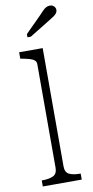

<svg xmlns="http://www.w3.org/2000/svg" viewBox="-106 -1026 518 1068"><g transform="rotate(-10 152.5 -492.0)"><path d="M178 -758V-90Q178 -56 200.5 -45Q223 -34 262 -34H265V0H45V-34H48Q87 -34 110 -45Q133 -56 133 -90V-675Q133 -689 124 -697Q115 -705 98 -710Q81 -715 55 -720L45 -722V-758ZM193 -938 105 -850V-832H124L241 -904Q256 -913 267 -920.5Q278 -928 284 -936Q290 -944 290 -954Q290 -966 281 -975Q272 -984 258 -984Q246 -984 235.5 -978Q225 -972 215.5 -961.5Q206 -951 193 -938Z"/></g></svg>

Font: Roboto Serif Thin
Style: Regular
Weight: 250
Designer: Greg Gazdowicz
Foundry: Commercial Type
Version: Version 1.004